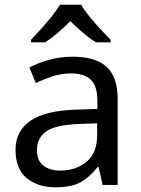

<svg xmlns="http://www.w3.org/2000/svg" viewBox="-20 -786 601 816"><path d="M288 -545Q386 -545 433 -502Q480 -459 480 -365V0H416L399 -76H395Q360 -32 321.5 -11Q283 10 215 10Q142 10 94 -28.5Q46 -67 46 -149Q46 -229 109 -272.5Q172 -316 303 -320L394 -323V-355Q394 -422 365 -448Q336 -474 283 -474Q241 -474 203 -461.5Q165 -449 132 -433L105 -499Q140 -518 188 -531.5Q236 -545 288 -545ZM314 -259Q214 -255 175.5 -227Q137 -199 137 -148Q137 -103 164.5 -82Q192 -61 235 -61Q303 -61 348 -98.5Q393 -136 393 -214V-262ZM325 -766Q337 -744 359.5 -716.5Q382 -689 406.5 -662.5Q431 -636 450 -617V-606H388Q362 -622 334 -645.5Q306 -669 279 -696Q252 -669 225 -646Q198 -623 172 -606H112V-617Q131 -637 154.5 -663Q178 -689 200 -716.5Q222 -744 235 -766Z"/></svg>

Font: Noto Sans New Tai Lue
Style: Regular
Weight: 400
Designer: Monotype Design Team
Foundry: Monotype Imaging Inc.
Version: Version 2.003